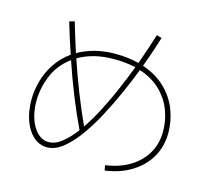

<svg xmlns="http://www.w3.org/2000/svg" viewBox="-117 -944 1233 1123"><g transform="rotate(15 500.0 -382.0)"><path d="M608 40 602 9Q688 -3 750 -41Q812 -79 845.5 -137.5Q879 -196 879 -269Q879 -334 856 -395.5Q833 -457 783.5 -506Q734 -555 655 -581Q627 -508 591.5 -428.5Q556 -349 515.5 -273.5Q475 -198 430.5 -137Q386 -76 339.5 -40Q293 -4 246 -4Q199 -4 163 -36.5Q127 -69 107 -124.5Q87 -180 87 -250Q87 -306 103 -363.5Q119 -421 153 -473Q187 -525 241 -563Q225 -609 210.5 -655.5Q196 -702 182 -749L213 -758Q226 -713 240 -668.5Q254 -624 268 -580Q313 -606 369 -621Q425 -636 494 -636Q534 -636 569 -631.5Q604 -627 636 -619Q657 -678 673 -726Q689 -774 698 -804L729 -795Q720 -766 704 -717.5Q688 -669 666 -610Q751 -581 805.5 -527.5Q860 -474 885.5 -406.5Q911 -339 911 -270Q911 -188 874 -123Q837 -58 769 -15.5Q701 27 608 40ZM494 -604Q427 -604 373.5 -590Q320 -576 278 -551Q311 -453 347.5 -360Q384 -267 425 -178Q464 -235 500 -305Q536 -375 567.5 -448.5Q599 -522 625 -590Q565 -604 494 -604ZM117 -250Q117 -189 134 -140.5Q151 -92 180.5 -64Q210 -36 248 -36Q287 -36 326.5 -67Q366 -98 405 -150Q362 -240 323.5 -336Q285 -432 251 -533Q180 -481 148.5 -404Q117 -327 117 -250Z"/></g></svg>

Font: Murecho ExtraLight
Style: Regular
Weight: 200
Designer: Neil Summerour
Foundry: Positype
Version: Version 1.010; ttfautohint (v1.8.3)